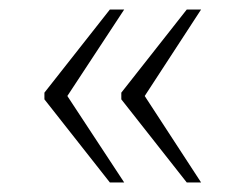

<svg xmlns="http://www.w3.org/2000/svg" viewBox="-20 -471 515 402"><path d="M371 -89H401L283 -270L401 -451H371L234 -277V-263ZM210 -89H240L121 -270L240 -451H210L73 -277V-263Z"/></svg>

Font: Noto Serif Ethiopic ExtraLight
Style: Regular
Weight: 200
Designer: Monotype Design Team
Foundry: Monotype Imaging Inc.
Version: Version 2.102